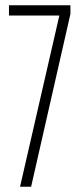

<svg xmlns="http://www.w3.org/2000/svg" viewBox="-20 -708 304 728"><path d="M56 0 205 -649H14V-688H247V-655L98 0Z"/></svg>

Font: Saira Ultra Condensed ExLight
Style: Regular
Weight: 200
Width: 1
Designer: Hector Gatti with collaboration of the Omnibus-Type team
Foundry: Omnibus-Type
Version: Version 1.001; ttfautohint (v1.8)